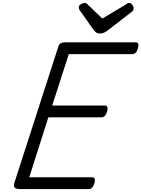

<svg xmlns="http://www.w3.org/2000/svg" viewBox="-20 -1286 962 1306"><path d="M116 0Q91 0 81 -9Q71 -18 77 -40L377 -970Q381 -984 392.5 -991Q404 -998 424 -998H905Q916 -998 920 -988Q924 -978 918 -958Q913 -938 903 -928Q893 -918 882 -918H448L335 -568H695Q706 -568 710 -558Q714 -548 709 -528Q703 -508 693 -498Q683 -488 672 -488H309L179 -80H608Q619 -80 623.5 -70.5Q628 -61 622 -40Q617 -21 607 -10.5Q597 0 586 0ZM858 -1266Q870 -1266 879.5 -1254Q889 -1242 889 -1231Q889 -1221 886 -1216Q883 -1211 878 -1207L715 -1081Q700 -1069 687 -1063.5Q674 -1058 658 -1058Q645 -1058 634.5 -1065Q624 -1072 615 -1085L523 -1215Q518 -1223 517 -1228Q516 -1233 516 -1237Q516 -1249 530.5 -1257.5Q545 -1266 555 -1266Q565 -1266 570 -1261.5Q575 -1257 582 -1250L676 -1160L829 -1251Q836 -1255 843 -1260.5Q850 -1266 858 -1266Z"/></svg>

Font: Playwrite MX
Style: Regular
Weight: 400
Designer: Veronika Burian, José Scaglione
Foundry: TypeTogether
Version: Version 1.002